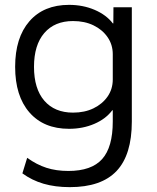

<svg xmlns="http://www.w3.org/2000/svg" viewBox="-20 -550 647 790"><path d="M267.1 220Q207.2 220 159.2 206Q111.3 192 72.1 163.3L91.8 99.4Q130.8 127.4 171 140.4Q211.2 153.4 261.2 153.4Q356.5 153.4 400.3 104.5Q444 55.6 444 -50V-96.3H442Q415.3 -60.6 368 -40.3Q320.7 -20 264.1 -20Q159.8 -20 101 -87.5Q42.3 -155 42.3 -275Q42.3 -395 101 -462.5Q159.8 -530 264.1 -530Q321.2 -530 369.3 -509.5Q417.3 -488.9 444.3 -453.7H446.3L446.8 -520H522.4V-50Q522.4 87.1 459.7 153.5Q397 220 267.1 220ZM280.5 -86.6Q328.2 -86.6 364.7 -104.3Q401.2 -122 422.6 -152.7Q444 -183.5 444 -223.1V-326.9Q444 -366.2 422.6 -397.1Q401.2 -428 364.7 -445.7Q328.2 -463.4 280.5 -463.4Q204.8 -463.4 162.3 -414.1Q119.9 -364.8 119.9 -275Q119.9 -184.9 162.3 -135.7Q204.8 -86.6 280.5 -86.6Z"/></svg>

Font: M PLUS 2 Thin
Style: Regular
Weight: 100
Designer: Coji Morishita
Foundry: UNDERFOREST DESIGN
Version: Version 1.001